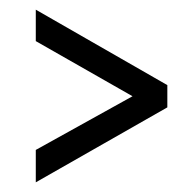

<svg xmlns="http://www.w3.org/2000/svg" viewBox="-20 -498 394 397"><path d="M54 -188 254 -299 54 -413V-478L326 -322V-276L54 -121Z"/></svg>

Font: Lineal Light
Style: Regular
Weight: 300
Designer: Created by Frank Adebiaye with contributions from Anton Moglia & Ariel Martín Pérez
Created by Frank ADEBIAYE with FontF
Foundry: Velvetyne Type Foundry
Version: Version 2.000